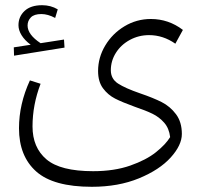

<svg xmlns="http://www.w3.org/2000/svg" viewBox="-20 -621 787 738"><path d="M519 -262Q569 -245 601.5 -228.5Q634 -212 656.5 -182Q679 -152 679 -106Q679 -63 636 -15.5Q593 32 514 64.5Q435 97 333 97Q185 97 119 38Q53 -21 53 -128Q53 -221 95 -312L136 -299Q105 -218 105 -135Q105 -54 158.5 -8.5Q212 37 338 37Q419 37 480.5 15.5Q542 -6 579.5 -36Q617 -66 634 -94Q630 -128 611 -149.5Q592 -171 566.5 -183.5Q541 -196 497 -211Q450 -228 422.5 -242Q395 -256 376 -281.5Q357 -307 357 -348Q357 -400 384.5 -446Q412 -492 458.5 -520Q505 -548 560 -548Q628 -548 683 -506L654 -453Q607 -486 553 -486Q513 -486 479 -467.5Q445 -449 425.5 -418Q406 -387 406 -351Q406 -318 433.5 -300Q461 -282 519 -262ZM228 -438 34 -407 33 -439 98 -449Q75 -466 63 -485.5Q51 -505 51 -524Q51 -557 74.5 -579Q98 -601 142 -601Q175 -601 202 -585L192 -552Q164 -567 139 -567Q111 -567 98.5 -554Q86 -541 86 -523Q86 -488 136 -455L226 -469Z"/></svg>

Font: FiraGO Light
Style: Italic
Weight: 300
Italic angle: -8°
Designer: bBox Type GmbH
Foundry: bBox Type GmbH
Version: Version 1.001